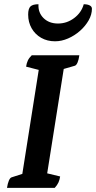

<svg xmlns="http://www.w3.org/2000/svg" viewBox="-20 -908 464 928"><path d="M13.8 0Q17.2 -21.9 22.9 -35.1Q28.5 -48.4 36.1 -50.9L104.7 -72.9L85.5 -52.4L169.6 -585.2L184.4 -565.7L106.1 -585.9Q108.6 -602.6 114.5 -615.4Q120.4 -628.1 133.6 -641H363.5Q360.6 -619.1 354.7 -605.6Q348.8 -592.1 341.3 -590.1L265 -568.1L290.3 -589.1L205.7 -55.2L186.8 -75.3L270.7 -55.1Q268.2 -38.9 262.8 -26.6Q257.4 -14.3 244.6 0ZM246 -708.4Q208.5 -708.4 179.1 -725.1Q149.7 -741.9 132.9 -771.3Q116.1 -800.7 116.1 -837.6Q116.1 -866 127.2 -876.8Q138.4 -887.5 166 -887.5Q163.6 -847.4 190.2 -820.8Q216.9 -794.3 260.3 -794.3Q303.5 -794.3 338.6 -820.8Q373.8 -847.4 384.7 -887.5Q402.6 -887.5 413.4 -881.9Q424.3 -876.4 424.3 -865.7Q424.3 -837.6 408.5 -809.7Q392.7 -781.9 366.7 -758.9Q340.8 -736 309.2 -722.2Q277.6 -708.4 246 -708.4Z"/></svg>

Font: Petrona
Style: Italic
Weight: 400
Italic angle: -9°
Designer: Ringo R. Seeber
Foundry: Ringo R. Seeber
Version: Version 2.001; ttfautohint (v1.8.3)